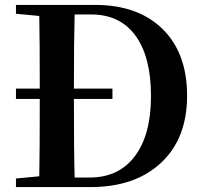

<svg xmlns="http://www.w3.org/2000/svg" viewBox="-20 -762 830 782"><path d="M345 -39Q465 -39 530 -127Q595 -214 595 -371Q595 -531 531 -618Q468 -703 352 -703H284Q281 -604 281 -401H438V-359H281Q281 -141 284 -39ZM367 -742Q542 -742 642 -644Q742 -546 742 -372Q742 -198 636 -99Q530 0 349 0H45V-35L140 -44Q142 -143 142 -359H45V-401H142Q142 -599 140 -697L45 -706V-742Z"/></svg>

Font: Source Han Serif JP
Style: Bold
Weight: 700
Designer: Ryoko NISHIZUKA  (kana & ideographs); Frank Grießhammer (Latin, Greek & Cyrillic); Wenlong ZHANG  (bopomofo); Sandoll Co
Foundry: Adobe Systems Incorporated
Version: Version 1.000;PS 1;hotconv 16.6.53;makeotf.lib2.5.65590